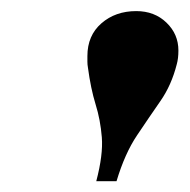

<svg xmlns="http://www.w3.org/2000/svg" viewBox="-20 -780 342 346"><path d="M298.5 -664Q289 -626.5 269 -597.8Q249 -569 227 -536.2Q205 -503.5 190 -453.5H153.5Q166 -501 163.5 -532.5Q161 -564 152.2 -592.2Q143.5 -620.5 138.5 -658Q137.5 -663.5 137.5 -669Q137.5 -674.5 137.5 -679Q137.5 -716 162.8 -738Q188 -760 225.5 -760Q258.5 -760 280 -739.2Q301.5 -718.5 301.5 -689Q301.5 -674.5 298.5 -664Z"/></svg>

Font: Bodoni* 06pt
Style: Bold Italic
Weight: 700
Italic angle: -13°
Version: Version 2.3